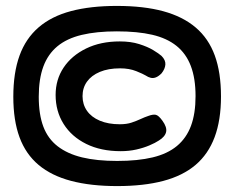

<svg xmlns="http://www.w3.org/2000/svg" viewBox="-20 -720 792 649"><path d="M376 -91Q287 -91 220.5 -108.5Q154 -126 110.5 -162.5Q67 -199 46 -256Q25 -313 25 -393Q25 -474 46 -532Q67 -590 110.5 -627.5Q154 -665 220 -682.5Q286 -700 375 -700Q466 -700 532 -682Q598 -664 641.5 -627Q685 -590 706 -532.5Q727 -475 727 -394Q727 -314 705.5 -256.5Q684 -199 641 -162.5Q598 -126 532 -108.5Q466 -91 376 -91ZM388 -209Q321 -209 271.5 -233.5Q222 -258 195 -301Q168 -344 168 -399Q168 -451 195 -491.5Q222 -532 271 -556Q320 -580 385 -580Q422 -580 450.5 -571Q479 -562 498 -550.5Q517 -539 526 -531Q540 -517 539 -502Q538 -487 526 -472Q516 -462 507 -458.5Q498 -455 489.5 -457Q481 -459 472 -465Q464 -470 440.5 -479.5Q417 -489 386 -489Q346 -489 317.5 -477Q289 -465 274 -444Q259 -423 259 -395Q259 -367 274 -345.5Q289 -324 317.5 -312Q346 -300 385 -300Q408 -300 424.5 -305.5Q441 -311 455 -317.5Q469 -324 481 -328Q497 -334 506.5 -332Q516 -330 529 -312Q545 -290 541.5 -274Q538 -258 517 -245Q505 -237 485 -228.5Q465 -220 440.5 -214.5Q416 -209 388 -209ZM376 -176Q446 -176 496 -188Q546 -200 578 -226.5Q610 -253 625.5 -294.5Q641 -336 641 -395Q641 -455 625 -497Q609 -539 576.5 -565Q544 -591 494.5 -602.5Q445 -614 375 -614Q306 -614 256 -602Q206 -590 174 -563.5Q142 -537 126.5 -495Q111 -453 111 -393Q111 -333 126.5 -292Q142 -251 175 -225.5Q208 -200 257.5 -188Q307 -176 376 -176Z"/></svg>

Font: Fredoka SemiExpanded SemiBold
Style: Regular
Weight: 600
Width: 6
Designer: Ben Nathan
Foundry: Milena B. Brandão, Ben Nathan
Version: Version 2.001